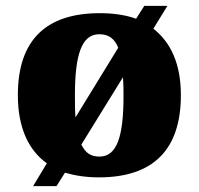

<svg xmlns="http://www.w3.org/2000/svg" viewBox="-20 -596 680 656"><path d="M140 -38 93 40H173L202 -6C236 4 274 10 318 10C502 10 598 -83 598 -271C598 -377 564 -451 504 -498L552 -576H473L445 -532C409 -545 367 -551 321 -551C137 -551 41 -459 41 -271C41 -162 76 -84 140 -38ZM384 -433 238 -195C236 -218 236 -244 236 -271C236 -409 259 -479 319 -479C352 -479 371 -464 384 -433ZM320 -61C289 -61 272 -74 258 -102L400 -332C402 -309 402 -288 402 -268C402 -131 380 -61 320 -61Z"/></svg>

Font: Noto Serif Gurmukhi Black
Style: Regular
Weight: 900
Designer: Vaibhav Singh and the Monotype Design Team
Foundry: Monotype Imaging Inc.
Version: Version 2.004